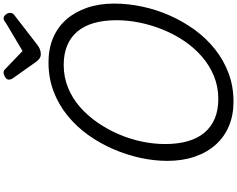

<svg xmlns="http://www.w3.org/2000/svg" viewBox="-146 -1160 1325 1073"><g transform="rotate(-90 516.5 -623.5)"><path d="M485 19Q410 19 349 -6.5Q288 -32 244.5 -80.5Q201 -129 177.5 -197.5Q154 -266 154 -351Q154 -424 170.5 -500.5Q187 -577 219 -651.5Q251 -726 297.5 -791.5Q344 -857 405.5 -907.5Q467 -958 542 -986.5Q617 -1015 705 -1015Q780 -1015 840.5 -989.5Q901 -964 943.5 -916Q986 -868 1009.5 -800Q1033 -732 1033 -648Q1033 -570 1016 -490.5Q999 -411 966 -336.5Q933 -262 886 -197.5Q839 -133 778 -84.5Q717 -36 643.5 -8.5Q570 19 485 19ZM500 -66Q568 -66 627 -90Q686 -114 735.5 -156.5Q785 -199 823 -255Q861 -311 887 -375Q913 -439 926.5 -505Q940 -571 940 -635Q940 -707 924 -762Q908 -817 876 -854.5Q844 -892 797.5 -911Q751 -930 690 -930Q623 -930 563.5 -906Q504 -882 455 -839Q406 -796 367.5 -740Q329 -684 302 -620.5Q275 -557 261.5 -491.5Q248 -426 248 -363Q248 -292 264 -236.5Q280 -181 311.5 -143.5Q343 -106 390 -86Q437 -66 500 -66ZM950 -1266Q962 -1266 971.5 -1254Q981 -1242 981 -1231Q981 -1221 978 -1216Q975 -1211 970 -1207L807 -1081Q792 -1069 779 -1063.5Q766 -1058 750 -1058Q737 -1058 726.5 -1065Q716 -1072 707 -1085L615 -1215Q610 -1223 609 -1228Q608 -1233 608 -1237Q608 -1249 622.5 -1257.5Q637 -1266 647 -1266Q657 -1266 662 -1261.5Q667 -1257 674 -1250L768 -1160L921 -1251Q928 -1255 935 -1260.5Q942 -1266 950 -1266Z"/></g></svg>

Font: Playwrite AU VIC
Style: Regular
Weight: 400
Designer: Veronika Burian, José Scaglione
Foundry: TypeTogether
Version: Version 1.002